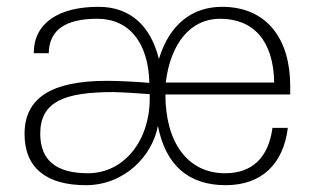

<svg xmlns="http://www.w3.org/2000/svg" viewBox="-20 -532 945 563"><path d="M98 -140C98 -234 169 -262 312 -262C329 -262 393 -258 419 -256V-242C419 -120 344 -24 238 -24C146 -24 98 -61 98 -140ZM466 -290C480 -404 538 -477 625 -477C723 -477 782 -413 784 -290ZM123 -376C124 -444 172 -477 265 -477C359 -477 415 -407 418 -289C384 -292 327 -295 294 -295C129 -295 52 -244 52 -139C52 -37 119 11 232 11C345 11 427 -75 443 -163C466 -46 534 11 642 11C747 11 811 -51 824 -157H779C767 -69 719 -24 640 -24C529 -24 465 -116 465 -255H831V-280C831 -417 763 -512 631 -512C545 -512 477 -462 446 -359C422 -456 362 -512 269 -512C151 -512 79 -464 79 -376Z"/></svg>

Font: Perun ExtraLight
Style: Regular
Weight: 200
Foundry: Copyright (c) Stefan Peev, Context Ltd, 2016
Version: Version 1.089